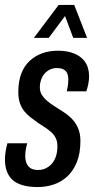

<svg xmlns="http://www.w3.org/2000/svg" viewBox="-26 -744 385 776"><path d="M127 12Q89 12 63.5 4Q38 -4 23 -18.5Q8 -33 1 -53.5Q-6 -74 -6 -99Q-6 -114 -3.5 -130.5Q-1 -147 4 -165H84Q80 -151 78 -138.5Q76 -126 76 -114Q76 -97 81.5 -84Q87 -71 98 -64Q109 -57 128 -57Q145 -57 159.5 -64Q174 -71 184.5 -83.5Q195 -96 200.5 -113.5Q206 -131 206 -153Q206 -172 199.5 -185.5Q193 -199 181.5 -209.5Q170 -220 156 -229Q142 -238 127 -248Q113 -258 98.5 -269Q84 -280 72.5 -294Q61 -308 54.5 -327Q48 -346 48 -372Q48 -415 60 -446.5Q72 -478 94.5 -498.5Q117 -519 145.5 -529Q174 -539 208 -539Q238 -539 261.5 -532Q285 -525 301.5 -511.5Q318 -498 326 -479Q334 -460 334 -434Q334 -421 331 -405.5Q328 -390 323 -375H244Q249 -399 249.5 -408.5Q250 -418 250 -423Q250 -440 244.5 -450Q239 -460 228.5 -464.5Q218 -469 204 -469Q188 -469 175 -462.5Q162 -456 153 -445Q144 -434 139.5 -420Q135 -406 135 -392Q135 -374 142.5 -361.5Q150 -349 162 -338.5Q174 -328 189 -318Q207 -306 226.5 -294Q246 -282 262 -266.5Q278 -251 288.5 -228.5Q299 -206 299 -174Q299 -124 284.5 -88.5Q270 -53 245.5 -30.5Q221 -8 190 2Q159 12 127 12ZM111 -591 211 -724H274L326 -591H270L224 -713H262L171 -591Z"/></svg>

Font: Archivo ExtraCondensed Medium
Style: Italic
Weight: 500
Width: 2
Italic angle: -10°
Designer: Hector Gatti
Foundry: Omnibus-Type
Version: Version 2.001